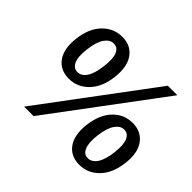

<svg xmlns="http://www.w3.org/2000/svg" viewBox="-165 -931 1158 1158"><g transform="rotate(45 414.0 -352.0)"><path d="M152.5 0 676.5 -702H757.5L233.5 0ZM224 -309.5Q150.5 -309.5 112 -362.8Q73.5 -416 85 -513.5Q97 -610 149.2 -663.5Q201.5 -717 274.5 -717Q347.5 -717 386 -663.5Q424.5 -610 413 -513.5Q401.5 -417 349 -363.2Q296.5 -309.5 224 -309.5ZM232.5 -374.5Q266 -374.5 289 -408.8Q312 -443 320.5 -513.5Q329.5 -583 314.8 -617.5Q300 -652 266 -652Q233.5 -652 209.5 -617.5Q185.5 -583 177 -513.5Q168 -443 183.8 -408.8Q199.5 -374.5 232.5 -374.5ZM635.5 13Q562.5 13 524 -40.2Q485.5 -93.5 497.5 -191Q509.5 -287 561 -340.5Q612.5 -394 685.5 -394Q758.5 -394 797.8 -340.5Q837 -287 825 -191Q813 -94.5 760.8 -40.8Q708.5 13 635.5 13ZM643.5 -51.5Q677.5 -51.5 701 -86Q724.5 -120.5 733 -191Q741.5 -260 726.5 -294.8Q711.5 -329.5 677.5 -329.5Q645.5 -329.5 621.5 -294.8Q597.5 -260 589 -191Q580.5 -120.5 595.8 -86Q611 -51.5 643.5 -51.5Z"/></g></svg>

Font: Expletus Sans Medium
Style: Italic
Weight: 500
Italic angle: -7°
Version: Version 7.500